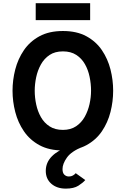

<svg xmlns="http://www.w3.org/2000/svg" viewBox="-20 -900 762 1164"><path d="M361.5 12Q277.5 12 219.2 -19.8Q161 -51.5 125 -104.2Q89 -157 72.5 -221Q56 -285 56 -350Q56 -415 72.5 -479Q89 -543 125 -595.8Q161 -648.5 219.2 -680.2Q277.5 -712 361.5 -712Q445.5 -712 503.8 -680.2Q562 -648.5 597.8 -595.8Q633.5 -543 649.8 -479Q666 -415 666 -350Q666 -285 649.8 -221Q633.5 -157 597.8 -104.2Q562 -51.5 503.8 -19.8Q445.5 12 361.5 12ZM361.5 -112.5Q408.5 -112.5 441.2 -134.5Q474 -156.5 493.8 -192Q513.5 -227.5 522.8 -269Q532 -310.5 532 -350Q532 -392 523.2 -434.2Q514.5 -476.5 494.8 -511.2Q475 -546 442.2 -567.2Q409.5 -588.5 361.5 -588.5Q313 -588.5 280.2 -566.5Q247.5 -544.5 227.8 -508.8Q208 -473 199.2 -431.2Q190.5 -389.5 190.5 -350Q190.5 -308.5 199.5 -266.5Q208.5 -224.5 228.2 -189.8Q248 -155 280.8 -133.8Q313.5 -112.5 361.5 -112.5ZM379 243.5Q325 243.5 291.2 214Q257.5 184.5 257.5 136Q257.5 85.5 294 48.2Q330.5 11 394.5 -10H481Q412.5 17.5 385.8 55.2Q359 93 359 125Q359 149 370.5 159.5Q382 170 397.5 170Q411.5 170 422 164Q432.5 158 439 150L497 191.5Q483 208 455.2 225.8Q427.5 243.5 379 243.5ZM196.5 -778V-880.5H526.5V-778Z"/></svg>

Font: Overpass
Style: Bold
Weight: 700
Designer: Delve Withrington, Dave Bailey, Thomas Jockin
Foundry: Delve Fonts LLC
Version: Version 4.000; ttfautohint (v1.8.3)